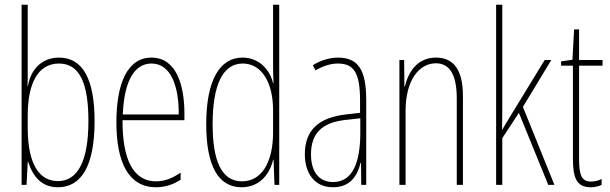

<svg xmlns="http://www.w3.org/2000/svg" viewBox="-20 -780 2575 810"><path d="M97 -481V-760H71V0H92L97 -97H99C119 -34 157 10 224 10C325 10 379 -83 379 -269C379 -445 330 -537 229 -537C158 -537 110 -489 98 -418H96C97 -435 97 -459 97 -481ZM229 -512C316 -512 353 -429 353 -269C353 -96 306 -16 224 -16C149 -16 97 -83 97 -239V-294C97 -426 139 -512 229 -512Z M619 -537C518 -537 471 -429 471 -264C471 -94 523 10 638 10C679 10 714 -3 742 -22V-52C707 -27 673 -15 638 -15C543 -15 496 -106 497 -273H758V-301C758 -421 724 -537 619 -537ZM619 -512C702 -512 735 -414 734 -297H498C504 -442 549 -512 619 -512Z M999 10C1080 10 1120 -52 1132 -106H1134L1138 0H1158V-760H1132V-497C1132 -475 1133 -454 1134 -429H1132C1121 -479 1078 -537 1003 -537C906 -537 850 -440 850 -256C850 -82 900 10 999 10ZM1001 -15C913 -15 877 -104 877 -256C877 -424 921 -512 1004 -512C1084 -512 1132 -432 1132 -315V-221C1132 -97 1085 -15 1001 -15Z M1405 -537C1371 -537 1332 -525 1300 -505L1311 -483C1348 -505 1381 -512 1405 -512C1472 -512 1499 -475 1499 -355V-304L1438 -297C1328 -284 1266 -234 1266 -129C1266 -57 1301 10 1385 10C1461 10 1489 -43 1501 -93H1503L1504 0H1525V-358C1525 -489 1489 -537 1405 -537ZM1437 -274 1500 -281V-220C1500 -97 1469 -12 1385 -12C1327 -12 1292 -54 1292 -129C1292 -217 1338 -263 1437 -274Z M1819 -537C1739 -537 1702 -474 1688 -415H1686L1685 -527H1665V0H1691V-311C1691 -445 1750 -513 1819 -513C1873 -513 1907 -471 1907 -365V0H1933V-375C1933 -488 1892 -537 1819 -537Z M2099 -361V-760H2073V0H2099V-197L2169 -304L2293 0H2319L2186 -329L2306 -527H2278L2130 -285C2118 -266 2112 -255 2099 -233H2098C2099 -278 2099 -314 2099 -361Z M2473 -14C2433 -14 2423 -44 2423 -108V-503H2522V-527H2423V-656H2402L2395 -528L2347 -521V-503H2397V-112C2397 -32 2411 10 2472 10C2491 10 2505 6 2518 0V-25C2508 -19 2490 -14 2473 -14Z"/></svg>

Font: Noto Sans Myanmar ExtraCondensed Thin
Style: Regular
Weight: 100
Width: 2
Designer: Monotype Design Team
Foundry: Monotype Imaging Inc.
Version: Version 2.107